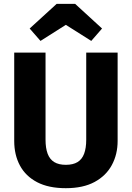

<svg xmlns="http://www.w3.org/2000/svg" viewBox="-20 -969 691 1006"><path d="M431.8 -693.4H596.3V-230.3Q596.3 -160.5 566.1 -104.4Q535.9 -48.2 475.7 -15.6Q415.5 17 325 17Q234.6 17 174.5 -14.4Q114.5 -45.8 84.5 -101.6Q54.5 -157.4 54.5 -230.3V-693.4H218.6V-236.7Q218.6 -193.1 229.6 -163.6Q240.7 -134.1 264.3 -119.7Q287.8 -105.4 325 -105.4Q362.6 -105.4 386.2 -119.7Q409.8 -134.1 420.8 -163.6Q431.8 -193.1 431.8 -236.7ZM325 -838.8 192.2 -754.6 135.4 -819.6 277 -948.9H373.5L514.7 -819.6L458.2 -754.6Z"/></svg>

Font: Fira Sans Variable
Style: Regular
Weight: 400
Designer: Carrois Corporate & Edenspiekermann AG
Foundry: Carrois Corporate GbR & Edenspiekermann AG
Version: Version 4.202